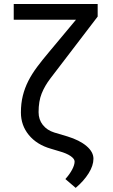

<svg xmlns="http://www.w3.org/2000/svg" viewBox="-20 -747 562 955"><path d="M423.3 -727.1H465.8V-664.6L299.8 -447.3Q260.3 -395.5 231.4 -357.9Q202.6 -320.3 187.3 -282Q171.9 -243.7 171.9 -189Q171.9 -152.3 192.9 -125.7Q213.9 -99.1 250 -87.9L315.4 -68.4Q376 -49.8 410.4 -20.5Q444.8 8.8 444.8 42.5Q444.8 76.7 420.7 115.2Q396.5 153.8 356.4 187.5L305.2 143.6Q326.7 119.6 338.9 96.4Q351.1 73.2 351.1 56.6Q351.1 43 331.3 29.3Q311.5 15.6 276.9 5.9L232.9 -7.3Q163.1 -27.3 123.5 -75.4Q84 -123.5 84 -187.5Q84 -232.4 93.5 -270.8Q103 -309.1 120.8 -344.2Q138.7 -379.4 164.8 -414.3Q190.9 -449.2 223.1 -487.3ZM48.3 -727.1H436V-648.9H48.3Z"/></svg>

Font: Sahel VF Regular
Style: Regular
Weight: 400
Foundry: Saber Rastikerdar (saber.rastikerdar@gmail.com)
Version: Version 3.4.0